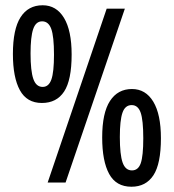

<svg xmlns="http://www.w3.org/2000/svg" viewBox="-20 -693 660 729"><path d="M139 -302Q82 -302 55.5 -350.5Q29 -399 29 -488Q29 -582 58 -627.5Q87 -673 142 -673Q194 -673 223 -625Q252 -577 252 -486Q252 -389 223.5 -345.5Q195 -302 139 -302ZM161 0 385 -660H454L229 0ZM142 -363Q165 -363 175 -391Q185 -419 185 -485Q185 -555 174.5 -583.5Q164 -612 140 -612Q116 -612 106 -582.5Q96 -553 96 -490Q96 -424 106.5 -393.5Q117 -363 142 -363ZM479 16Q421 16 394.5 -32.5Q368 -81 368 -171Q368 -264 397.5 -309.5Q427 -355 481 -355Q533 -355 562 -307Q591 -259 591 -168Q591 -71 562.5 -27.5Q534 16 479 16ZM481 -46Q505 -46 514.5 -73.5Q524 -101 524 -168Q524 -237 514 -265.5Q504 -294 480 -294Q455 -294 445 -265Q435 -236 435 -173Q435 -106 445.5 -76Q456 -46 481 -46Z"/></svg>

Font: Bricolage Grotesque 10pt Condensed Light
Style: Regular
Weight: 300
Width: 3
Designer: Mathieu Triay
Foundry: Atelier Triay
Version: Version 1.000; ttfautohint (v1.8.4.7-5d5b);gftools[0.9.32]